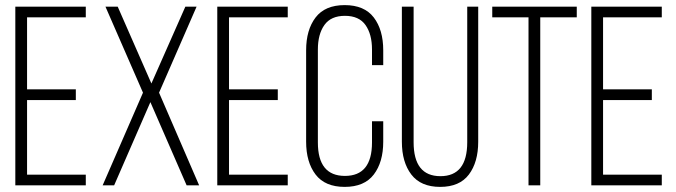

<svg xmlns="http://www.w3.org/2000/svg" viewBox="-20 -726 2647 752"><path d="M277 -376V-334H86V-42H316V0H40V-700H316V-658H86V-376Z M569 -326 427 0H382L540 -363L393 -700H441L573 -399L706 -700H750L603 -363L760 0H711Z M1068 -376V-334H877V-42H1107V0H831V-700H1107V-658H877V-376Z M1481 -529V-471H1437V-532Q1437 -592 1411.5 -628Q1386 -664 1331 -664Q1276 -664 1250.5 -628Q1225 -592 1225 -532V-168Q1225 -37 1331 -37Q1437 -37 1437 -168V-251H1481V-171Q1481 -91 1444 -42.5Q1407 6 1330 6Q1253 6 1216 -42.5Q1179 -91 1179 -171V-529Q1179 -609 1216 -657.5Q1253 -706 1330 -706Q1407 -706 1444 -657.5Q1481 -609 1481 -529Z M1600 -169Q1600 -36 1705 -36Q1810 -36 1810 -169V-700H1853V-171Q1853 -91 1816.5 -42.5Q1780 6 1704 6Q1628 6 1591 -42.5Q1554 -91 1554 -171V-700H1600Z M2050 0V-658H1908V-700H2239V-658H2096V0Z M2533 -376V-334H2342V-42H2572V0H2296V-700H2572V-658H2342V-376Z"/></svg>

Font: Bebas Neue Book
Style: Regular
Weight: 300
Designer: Ryoichi Tsunekawa
Foundry: Ryoichi Tsunekawa
Version: Version 1.003;PS 001.003;hotconv 1.0.88;makeotf.lib2.5.64775